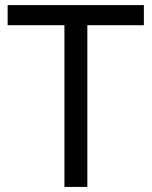

<svg xmlns="http://www.w3.org/2000/svg" viewBox="-20 -734 596 754"><path d="M323 0H233V-635H10V-714H545V-635H323Z"/></svg>

Font: hexlhindi05
Style: Book
Weight: 400
Designer: Jelle Bosma - Monotype Design Team
Foundry: Monotype Imaging Inc.
Version: Version 2.003